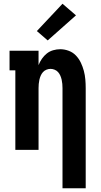

<svg xmlns="http://www.w3.org/2000/svg" viewBox="-20 -801 540 1026"><path d="M314 205V-330Q314 -341 313 -352.5Q312 -364 309.5 -375Q307 -386 302.5 -396.5Q298 -407 290.5 -415.5Q283 -424 272 -428.5Q261 -433 250 -433Q239 -433 228 -428.5Q217 -424 209.5 -415.5Q202 -407 197.5 -396.5Q193 -386 190.5 -375Q188 -364 187 -352.5Q186 -341 186 -330V0H62V-425H31V-530H186V-453Q193 -471 204 -487Q215 -503 230 -515Q245 -527 264 -532.5Q283 -538 302 -538Q325 -538 347.5 -529.5Q370 -521 386 -504Q402 -487 412 -466Q422 -445 428 -422.5Q434 -400 436 -376.5Q438 -353 438 -330V205ZM235 -585 177 -635 314 -781 386 -719Z"/></svg>

Font: Iosevka Slab Extrabold
Style: Regular
Weight: 800
Monospace: yes
Designer: Belleve Invis
Foundry: Belleve Invis
Version: Version 11.1.1; ttfautohint (v1.8.3)